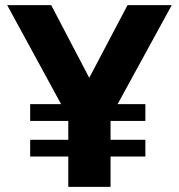

<svg xmlns="http://www.w3.org/2000/svg" viewBox="-20 -731 700 751"><path d="M98 -257.9V-323.8H548.6V-257.9ZM98 -118.6V-184.3H548.6V-118.6ZM247.1 0V-272.1L8.1 -710.9H180.3L329.1 -426.6L478.8 -710.9H651.8L412.4 -273.2V0Z"/></svg>

Font: Comme
Style: Regular
Weight: 400
Designer: Vernon Adams
Foundry: Vernon Adams
Version: Version 1.000;gftools[0.9.27]